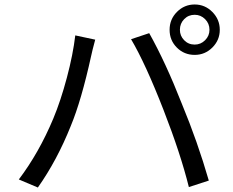

<svg xmlns="http://www.w3.org/2000/svg" viewBox="-20 -830 1040 857"><path d="M783 -697Q783 -670 802 -650.5Q821 -631 849 -631Q876 -631 895.5 -650.5Q915 -670 915 -697Q915 -725 895.5 -744.5Q876 -764 849 -764Q821 -764 802 -744.5Q783 -725 783 -697ZM849 -585Q802 -585 769.5 -617.5Q737 -650 737 -697Q737 -744 770 -777Q803 -810 849 -810Q895 -810 928 -776.5Q961 -743 961 -697Q961 -651 928 -618Q895 -585 849 -585ZM218 -301Q251 -380 278.5 -483.5Q306 -587 316 -672L405 -653Q391 -601 387 -581Q343 -381 296 -268Q235 -115 149 7L64 -29Q154 -148 218 -301ZM710 -339Q629 -547 565 -655L646 -682Q719 -552 792 -366Q862 -197 912 -24L823 5Q786 -144 710 -339Z"/></svg>

Font: Noto Sans SC
Style: Regular
Weight: 400
Designer: Ryoko NISHIZUKA  (kana, bopomofo & ideographs); Paul D. Hunt (Latin, Greek & Cyrillic); Sandoll Communications , Soo-you
Foundry: Adobe
Version: Version 2.002;hotconv 1.0.116;makeotfexe 2.5.65601